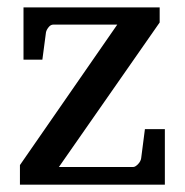

<svg xmlns="http://www.w3.org/2000/svg" viewBox="-20 -502 502 522"><path d="M34.2 0V-53.2L298.8 -435.1H125Q117.7 -435.1 112.1 -428Q106.4 -420.9 105 -414.1L95.2 -339.8H43.9V-481.9H414.1V-440.9L140.1 -47.9H341.8Q345.2 -47.9 348.9 -50.3Q352.5 -52.7 355.7 -56.2Q358.9 -59.6 361.1 -63.7Q363.3 -67.9 363.8 -71.8L374 -150.9H428.2V0Z"/></svg>

Font: Tagmukay Beta
Style: Regular
Weight: 400
Designer: Peter Martin
Foundry: SIL International
Version: Version 2.000; dev 82b92eM